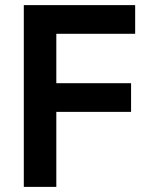

<svg xmlns="http://www.w3.org/2000/svg" viewBox="-20 -730 554 750"><path d="M508 -598H200V-405H492V-293H200V0H73V-710H508Z"/></svg>

Font: Livvic SemiBold
Style: Regular
Weight: 600
Designer: Jacques Le Bailly, Baron von Fonthausen
Version: Version 1.001; ttfautohint (v1.8.2)